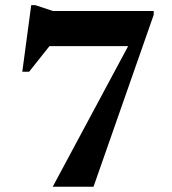

<svg xmlns="http://www.w3.org/2000/svg" viewBox="-20 -712 655 732"><path d="M566 -655.5 336.5 0H181L468.5 -536H168.5L91 -438.5H65L99 -692.5H114L182 -670H566Z"/></svg>

Font: Newsreader 16pt
Style: Bold
Weight: 700
Designer: Hugues Gentile
Foundry: Production Type
Version: Version 1.003; ttfautohint (v1.8.3)